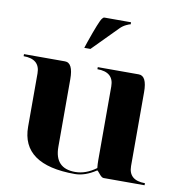

<svg xmlns="http://www.w3.org/2000/svg" viewBox="-93 -819 850 901"><g transform="rotate(10 332.0 -368.5)"><path d="M263.7 -585.9 273.4 -615.2Q309.6 -719.7 321.3 -734.4Q327.1 -742.2 332 -742.2H459V-732.4Q454.1 -732.4 439 -725.1Q422.4 -717.3 409.7 -704.1L293 -585.9ZM576.2 -429.7V-78.1Q576.2 -9.8 654.3 -9.8V0H459Q450.2 0 438 -15.1Q425.8 -30.3 423.8 -30.3Q371.1 4.9 322.3 4.9Q68.4 4.9 68.4 -175.8V-429.7Q68.4 -498 -9.8 -498V-507.8H185.5Q224.6 -507.8 224.6 -429.7V-107.4Q224.6 -4.9 322.3 -4.9Q373 -4.9 421.9 -41Q419.9 -58.6 419.9 -78.1V-429.7Q419.9 -498 341.8 -498V-507.8H537.1Q576.2 -507.8 576.2 -429.7Z"/></g></svg>

Font: spinweradBold
Style: Regular
Weight: 700
Width: 7
Version: Version 0.3 ; ttfautohint (v1.2) -l 8 -r 50 -G 200 -x 14 -D 